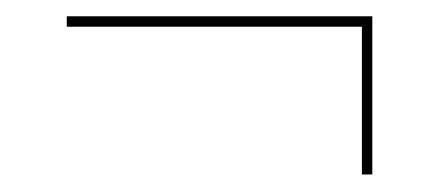

<svg xmlns="http://www.w3.org/2000/svg" viewBox="-20 -412 526 230"><path d="M413.5 -203V-380H60V-392.5H426V-203Z"/></svg>

Font: Bodoni Moda 18pt SemiBold
Style: Italic
Weight: 600
Italic angle: -13°
Designer: Owen Earl
Foundry: indestructible type
Version: Version 2.005